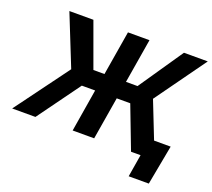

<svg xmlns="http://www.w3.org/2000/svg" viewBox="-181 -915 1385 1257"><g transform="rotate(20 512.0 -286.0)"><path d="M655.3 -727.5 604 -418.5H684.6L895.5 -727.5H1061.5L808.1 -375L955.6 0H791.5L678.2 -296.4H584L534.7 0H384.8L433.6 -296.4H340.8L125.5 0H-36.6L238.8 -373.5L97.2 -727.5H264.6L377 -418.5H454.1L505.4 -727.5ZM832 156.2 857.9 0H815.9L835.9 -120.1H1023.9L972.2 156.2Z"/></g></svg>

Font: Inter Display
Style: Bold Italic
Weight: 700
Italic angle: -9.39999°
Designer: Rasmus Andersson
Foundry: rsms
Version: Version 4.000;git-a52131595